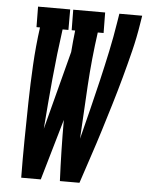

<svg xmlns="http://www.w3.org/2000/svg" viewBox="-53 -778 629 821"><g transform="rotate(5 262.0 -367.5)"><path d="M69 0Q68 -80 69 -161Q70 -242 71.5 -322.5Q73 -403 77.5 -484.5Q82 -566 93 -647H78L77 -735H215V-647H190Q175 -539 165 -431.5Q155 -324 147 -217L235 -554Q237 -577 239 -600.5Q241 -624 244 -647H229L228 -735H365L366 -647H341Q325 -532 318 -417Q311 -302 305 -188Q321 -251 337 -315Q353 -379 368 -443Q383 -507 396.5 -570.5Q410 -634 420 -698L426 -735H524L518 -698Q509 -640 494.5 -581.5Q480 -523 464 -464.5Q448 -406 430.5 -348Q413 -290 395 -232Q377 -174 357.5 -116Q338 -58 319 0H235Q232 -65 230.5 -130.5Q229 -196 229 -262L153 0Z"/></g></svg>

Font: Iosevka Curly Slab Semibold
Style: Italic
Weight: 600
Italic angle: -9°
Monospace: yes
Designer: Belleve Invis
Foundry: Belleve Invis
Version: Version 22.1.2; ttfautohint (v1.8.4)